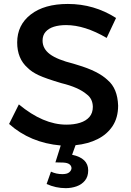

<svg xmlns="http://www.w3.org/2000/svg" viewBox="-20 -730 664 972"><path d="M312.5 222.5Q262.5 222.5 216 201.5L238 139Q264.5 151.5 295.5 151.5Q319.5 151.5 330.2 142.5Q341 133.5 342 122Q342 110 332 102Q322 94 300 93Q283.5 92 260.5 92L287.5 6.5Q133 -7 26 -102.5L75.5 -201.5Q199 -99 316 -99Q355 -99 385.2 -108.5Q415.5 -118 432.8 -138Q450 -158 450 -189.5Q449 -230.5 419 -252.5Q377.5 -288 291 -309Q211.5 -332.5 175.8 -349.2Q140 -366 120 -386.5Q67 -433 67 -515Q67 -603.5 135.8 -656.8Q204.5 -710 323.5 -710Q456.5 -710 567.5 -639L520 -538Q409 -603 314.5 -603Q280 -603 253.2 -594.8Q226.5 -586.5 211 -569Q195.5 -551.5 195.5 -524.5Q195.5 -483.5 232.5 -455.8Q269.5 -428 352 -407.5L371.5 -401.5Q478 -370 525 -324.5Q575 -282.5 578 -195.5Q578 -134.5 550.2 -92.2Q522.5 -50 474.2 -25.8Q426 -1.5 362.5 5L345 53.5Q426.5 70.5 426.5 132.5Q426.5 164 410.2 184Q394 204 368 213.2Q342 222.5 312.5 222.5Z"/></svg>

Font: Argentum Novus Medium
Style: Regular
Weight: 500
Designer: Julieta Ulanovsky (font) & Cristiano Sobral (main changes)
Foundry: Julieta Ulanovsky (font) & Cristiano Sobral (main changes)
Version: Version 3.00;November 27, 2020;FontCreator 13.0.0.2655 64-bi